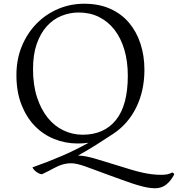

<svg xmlns="http://www.w3.org/2000/svg" viewBox="-20 -751 954 1029"><path d="M68 -348Q68 -434 97.5 -504.5Q127 -575 177 -625.5Q227 -676 292.5 -703.5Q358 -731 431 -731Q510 -731 570.5 -704Q631 -677 671.5 -629Q712 -581 733 -516.5Q754 -452 754 -377Q754 -265 710.5 -176Q667 -87 587 -34Q542 -4 495 25.5Q448 55 398 83Q418 83 437 86.5Q456 90 480 96.5Q504 103 537 113.5Q570 124 617 138Q655 150 685.5 159Q716 168 743 174Q770 180 795 183Q820 186 846 186Q883 186 903 173Q906 174 909.5 177Q913 180 914 183Q899 214 873.5 236Q848 258 811 258Q790 258 767 253.5Q744 249 715.5 240.5Q687 232 651 219Q615 206 568 189L538 178Q504 166 478.5 156Q453 146 432 139Q411 132 393.5 128Q376 124 360 124Q342 124 325 128Q308 132 292 139Q280 145 267.5 151Q255 157 243 164L213 179Q207 181 205 183Q189 181 174 169.5Q159 158 154 146Q236 117 309.5 85.5Q383 54 455 14Q441 16 426.5 17Q412 18 397 18Q330 18 270.5 -6Q211 -30 166 -76.5Q121 -123 94.5 -191.5Q68 -260 68 -348ZM157 -380Q157 -295 178.5 -229.5Q200 -164 236 -119.5Q272 -75 320.5 -52Q369 -29 423 -29Q538 -29 601.5 -108Q665 -187 665 -345Q665 -422 646.5 -484.5Q628 -547 593.5 -591.5Q559 -636 510.5 -660Q462 -684 402 -684Q354 -684 309.5 -666Q265 -648 231 -610.5Q197 -573 177 -516Q157 -459 157 -380Z"/></svg>

Font: Gotu
Style: Regular
Weight: 400
Designer: Sarang Kulkarni & Kailash Malviya
Foundry: Ek Type
Version: Version 2.320;hotconv 1.0.109;makeotfexe 2.5.65596; ttfautoh